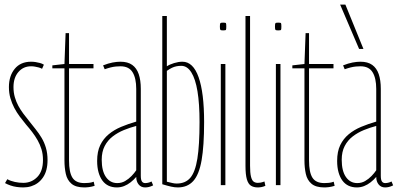

<svg xmlns="http://www.w3.org/2000/svg" viewBox="-20 -810 1740 840"><path d="M2 -9 12 -26Q19 -22 27.5 -19Q36 -16 45 -14Q54 -12 63.5 -11Q73 -10 82 -10Q118 -10 143 -35.5Q168 -61 168 -110Q168 -136 161.5 -157Q155 -178 144.5 -196.5Q134 -215 121 -232Q108 -249 94 -265Q80 -282 66.5 -300Q53 -318 42.5 -338Q32 -358 25.5 -380.5Q19 -403 19 -429Q19 -478 44.5 -509Q70 -540 116 -540Q126 -540 135.5 -538.5Q145 -537 154.5 -534.5Q164 -532 172 -527L164 -509Q157 -513 149 -515Q141 -517 133 -518.5Q125 -520 116 -520Q82 -520 60.5 -495Q39 -470 39 -429Q39 -405 45 -384.5Q51 -364 60.5 -346.5Q70 -329 82 -313Q94 -297 107 -281Q121 -263 135.5 -245Q150 -227 162 -207Q174 -187 181 -163Q188 -139 188 -110Q188 -86 183 -67Q178 -48 168 -33.5Q158 -19 145 -9.5Q132 0 116 5Q100 10 82 10Q68 10 53.5 8Q39 6 26 1.5Q13 -3 2 -9Z M349 10Q312 10 293 -6Q274 -22 268 -49Q262 -76 262 -108V-511H209V-524L262 -530L267 -665H282V-530H389V-511H282V-108Q282 -56 297 -32.5Q312 -9 349 -9Q359 -9 369 -10Q379 -11 390 -15L394 3Q381 7 370 8.5Q359 10 349 10Z M405 -106Q405 -147 418.5 -175Q432 -203 455.5 -222.5Q479 -242 510 -255Q541 -268 576 -278V-421Q576 -468 560 -494Q544 -520 507 -520Q498 -520 487 -519Q476 -518 464 -515Q452 -512 438 -507L431 -524Q454 -533 472.5 -536.5Q491 -540 507 -540Q539 -540 558.5 -526Q578 -512 587 -485.5Q596 -459 596 -421V-41Q596 -23 601 -16Q606 -9 615 -9Q621 -9 628 -10.5Q635 -12 643 -16L650 1Q640 6 631.5 8Q623 10 615 10Q597 10 586.5 -3Q576 -16 576 -36Q565 -23 551.5 -12.5Q538 -2 523 4Q508 10 491 10Q471 10 455 2.5Q439 -5 428 -20Q417 -35 411 -56.5Q405 -78 405 -106ZM425 -111Q425 -62 443.5 -35.5Q462 -9 493 -9Q512 -9 527.5 -18Q543 -27 555.5 -40Q568 -53 576 -65V-259Q549 -252 522 -241Q495 -230 473 -213Q451 -196 438 -171Q425 -146 425 -111Z M690 -4V-740H710V-520Q722 -528 741.5 -534Q761 -540 778 -540Q825 -540 849 -472Q873 -404 873 -276Q873 -172 862 -109Q851 -46 825.5 -18Q800 10 758 10Q744 10 728.5 6.5Q713 3 690 -4ZM710 -15Q727 -11 735.5 -9Q744 -7 753 -7Q791 -7 812.5 -32Q834 -57 843.5 -116Q853 -175 853 -276Q853 -356 844 -410.5Q835 -465 817 -493.5Q799 -522 773 -522Q762 -522 752 -520Q742 -518 732.5 -513.5Q723 -509 710 -500Z M956 -677Q946 -677 944 -679.5Q942 -682 942 -694Q942 -706 944 -708.5Q946 -711 956 -711Q967 -711 968.5 -708.5Q970 -706 970 -694Q970 -682 968.5 -679.5Q967 -677 956 -677ZM946 0V-530H966V0Z M1074 -740V-85Q1074 -54 1078 -37.5Q1082 -21 1089.5 -15.5Q1097 -10 1108 -10Q1113 -10 1119.5 -11Q1126 -12 1137 -16L1141 3Q1132 7 1123.5 8.5Q1115 10 1108 10Q1090 10 1078 2.5Q1066 -5 1060 -25.5Q1054 -46 1054 -85V-740Z M1197 -677Q1187 -677 1185 -679.5Q1183 -682 1183 -694Q1183 -706 1185 -708.5Q1187 -711 1197 -711Q1208 -711 1209.5 -708.5Q1211 -706 1211 -694Q1211 -682 1209.5 -679.5Q1208 -677 1197 -677ZM1187 0V-530H1207V0Z M1399 10Q1362 10 1343 -6Q1324 -22 1318 -49Q1312 -76 1312 -108V-511H1259V-524L1312 -530L1317 -665H1332V-530H1439V-511H1332V-108Q1332 -56 1347 -32.5Q1362 -9 1399 -9Q1409 -9 1419 -10Q1429 -11 1440 -15L1444 3Q1431 7 1420 8.5Q1409 10 1399 10Z M1455 -106Q1455 -147 1468.5 -175Q1482 -203 1505.5 -222.5Q1529 -242 1560 -255Q1591 -268 1626 -278V-421Q1626 -468 1610 -494Q1594 -520 1557 -520Q1548 -520 1537 -519Q1526 -518 1514 -515Q1502 -512 1488 -507L1481 -524Q1504 -533 1522.5 -536.5Q1541 -540 1557 -540Q1589 -540 1608.5 -526Q1628 -512 1637 -485.5Q1646 -459 1646 -421V-41Q1646 -23 1651 -16Q1656 -9 1665 -9Q1671 -9 1678 -10.5Q1685 -12 1693 -16L1700 1Q1690 6 1681.5 8Q1673 10 1665 10Q1647 10 1636.5 -3Q1626 -16 1626 -36Q1615 -23 1601.5 -12.5Q1588 -2 1573 4Q1558 10 1541 10Q1521 10 1505 2.5Q1489 -5 1478 -20Q1467 -35 1461 -56.5Q1455 -78 1455 -106ZM1475 -111Q1475 -62 1493.5 -35.5Q1512 -9 1543 -9Q1562 -9 1577.5 -18Q1593 -27 1605.5 -40Q1618 -53 1626 -65V-259Q1599 -252 1572 -241Q1545 -230 1523 -213Q1501 -196 1488 -171Q1475 -146 1475 -111ZM1551 -596 1468 -790H1491L1570 -596Z"/></svg>

Font: Georama ExtraCondensed Thin
Style: Regular
Weight: 100
Width: 2
Designer: Jean-Baptiste Levee
Foundry: Production Type
Version: Version 1.001